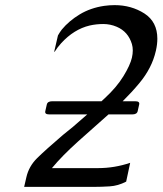

<svg xmlns="http://www.w3.org/2000/svg" viewBox="-20 -729 634 749"><path d="M74.2 0 83 -38.1Q92.8 -80.6 125 -112.3Q157.2 -144 225.6 -202.6Q265.1 -233.4 304.2 -268.6Q311.5 -275.4 320.3 -282.7H171.9Q153.8 -282.7 156.7 -295.4L162.6 -321.3Q165.5 -334 183.6 -334H376Q382.8 -340.8 389.6 -346.7Q435.1 -388.7 461.4 -431.6Q487.8 -474.6 494.6 -503.9Q498 -519 498 -532.2Q498 -545.4 494.6 -557.1Q480 -605.5 435.5 -624.5Q410.2 -635.3 382.8 -635.3Q355.5 -635.3 329.6 -629.4Q268.1 -614.7 218.3 -560.1Q202.6 -542.5 193.4 -527.3H191.4L206.1 -590.8Q213.9 -604.5 221.2 -613.8Q249 -647.5 291 -672.9Q333 -698.2 386.2 -706.1Q407.2 -709 427.2 -709Q492.2 -709 543.5 -676.3Q593.8 -643.6 593.8 -578.1Q593.8 -556.6 588.4 -532.2L587.9 -530.3Q572.8 -463.4 522.9 -403.8Q493.2 -368.2 458.5 -334H507.8Q525.9 -334 522.9 -321.3L517.1 -295.4Q514.2 -282.7 496.1 -282.7H403.3Q345.2 -231.4 285.2 -177.7Q221.2 -120.1 182.6 -73.2H363.3Q426.3 -73.2 487.8 -93.8L472.2 -20.5Q440.4 -3.9 407.7 -2Q375 0 347.2 0Z"/></svg>

Font: Caudex
Style: Italic
Weight: 400
Italic angle: -13°
Version: Version 1.04